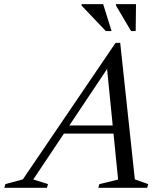

<svg xmlns="http://www.w3.org/2000/svg" viewBox="-90 -892 774 912"><path d="M184.5 -257.5 198 -296H516L503 -257.5ZM550.5 -40 614 -17.5 609 0H377L382 -17.5L471 -39L415 -600H442.5L68 -39.5L138 -17.5L133 0H-69.5L-64.5 -17.5L18.5 -40L459 -688.5H481ZM440 -744.5H412.5L297.5 -865.5V-872.5H400ZM554.5 -744.5H532.5L461 -865.5V-872.5H556Z"/></svg>

Font: Newsreader 28pt
Style: Italic
Weight: 400
Italic angle: -17°
Version: Version 1.003